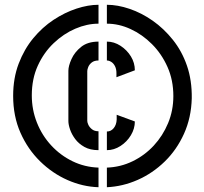

<svg xmlns="http://www.w3.org/2000/svg" viewBox="-20 -740 853 803"><path d="M392 43Q326 41 262.5 13Q199 -15 147.5 -65.5Q96 -116 65.5 -185Q35 -254 35 -339Q35 -413 58 -473.5Q81 -534 119 -580Q157 -626 204 -657Q251 -688 300 -704Q349 -720 392 -720V-641Q344 -641 295 -620Q246 -599 204.5 -559.5Q163 -520 138 -465Q113 -410 113 -341Q113 -281 134.5 -227Q156 -173 194.5 -131.5Q233 -90 283.5 -65.5Q334 -41 392 -39ZM427 43V-39Q484 -41 534.5 -65.5Q585 -90 623 -131Q661 -172 683 -225Q705 -278 705 -338Q705 -405 680.5 -460Q656 -515 615.5 -555.5Q575 -596 526 -618.5Q477 -641 427 -641V-720Q472 -720 522 -703Q572 -686 618.5 -653.5Q665 -621 703 -573.5Q741 -526 762 -465Q783 -404 782 -329Q780 -248 749.5 -180.5Q719 -113 668.5 -64Q618 -15 555.5 12.5Q493 40 427 43ZM467 -417V-434Q467 -451 461 -463Q455 -475 445.5 -481Q436 -487 427 -487V-566Q457 -566 484 -548.5Q511 -531 527.5 -504Q544 -477 544 -446ZM392 -112Q357 -112 333 -125.5Q309 -139 294.5 -158.5Q280 -178 273 -198.5Q266 -219 266 -234V-444Q266 -464 279 -493Q292 -522 319.5 -544Q347 -566 392 -566V-487Q374 -487 363.5 -478.5Q353 -470 349 -459.5Q345 -449 345 -443V-234Q345 -228 349.5 -218Q354 -208 364.5 -199.5Q375 -191 392 -191ZM427 -112V-190Q444 -190 455.5 -204Q467 -218 468 -240V-260L544 -232Q544 -202 527.5 -174.5Q511 -147 484 -129.5Q457 -112 427 -112Z"/></svg>

Font: Stick No Bills
Style: Bold
Weight: 700
Version: Version 2.000